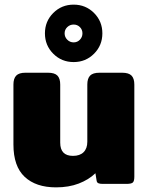

<svg xmlns="http://www.w3.org/2000/svg" viewBox="-20 -794 642 829"><path d="M174 -650Q174 -702 210 -738Q246 -774 298 -774Q350 -774 386 -738Q422 -702 422 -650Q422 -598 386 -562Q350 -526 298 -526Q246 -526 210 -562Q174 -598 174 -650ZM336 -650Q336 -666 325 -677Q314 -688 298 -688Q282 -688 270.5 -677Q259 -666 259 -650Q259 -634 270.5 -622.5Q282 -611 298 -611Q314 -611 325 -622.5Q336 -634 336 -650ZM38 -170V-429Q38 -455 50 -467.5Q62 -480 90 -480H187Q216 -480 228 -467.5Q240 -455 240 -429V-178Q240 -121 295 -121Q325 -121 341 -137Q357 -153 357 -182V-429Q357 -455 369 -467.5Q381 -480 410 -480H507Q536 -480 548 -467.5Q560 -455 560 -429V-31Q560 -12 553.5 -6Q547 0 526 0H423Q411 0 404.5 -3Q398 -6 397 -15L392 -46Q363 -18 320 -1.5Q277 15 222 15Q135 15 86.5 -30.5Q38 -76 38 -170Z"/></svg>

Font: Mitr SemiBold
Style: Regular
Weight: 600
Designer: Thanarat Vachiruckul
Foundry: Cadson Demak
Version: Version 1.002